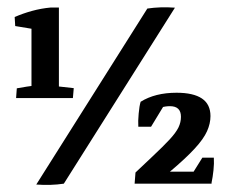

<svg xmlns="http://www.w3.org/2000/svg" viewBox="-20 -507 623 530"><path d="M66.9 -240.2V-460.4L142.6 -483.4V-240.2ZM75.2 -426.3 22 -435.1 20.5 -460Q42.5 -469.7 68.1 -476.8Q93.8 -483.9 120.6 -486.3H142.6V-451.7ZM24.4 -236.3 26.4 -263.2Q39.6 -265.6 53.5 -267.8Q67.4 -270 80.1 -271.5L66.9 -242.7V-285.6H142.6V-242.7L131.3 -269.5L183.6 -263.7L181.2 -236.3ZM80.1 2.4 386.7 -483.4Q422.4 -488.8 462.9 -485.8L156.2 0Q120.6 5.4 80.1 2.4ZM351.6 0 354 -30.8 398.9 -73.2Q431.2 -103.5 448.5 -122.3Q465.8 -141.1 472.7 -155.3Q479.5 -169.4 479.5 -184.6Q479.5 -213.9 449.2 -213.9Q424.3 -213.9 403.3 -199.7L361.8 -157.2Q360.8 -172.4 362.8 -193.6Q364.7 -214.8 368.2 -226.1Q408.2 -251 467.3 -251Q513.7 -251 537.4 -235.1Q561 -219.2 561 -186.5Q561 -166 551.5 -144.8Q542 -123.5 517.8 -97.2Q493.7 -70.8 449.7 -33.7L409.7 0ZM351.6 0 400.4 -33.2H564.5L564 0ZM563.5 0 509.3 -24.9 538.6 -71.8H570.3Q571.3 -55.7 569.3 -37.1Q567.4 -18.6 563.5 0ZM361.8 -157.2 368.2 -218.3H434.1L397 -157.2Z"/></svg>

Font: Markazi Text
Style: Regular
Weight: 400
Designer: Borna Izadpanah (Arabic designer), Fiona Ross (Arabic design director) and Florian Runge (Latin designer)
Foundry: Borna Izadpanah and Florian Runge
Version: Version 1.000